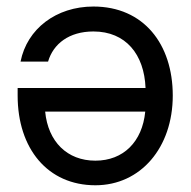

<svg xmlns="http://www.w3.org/2000/svg" viewBox="-20 -547 576 579"><path d="M261.7 -527.3C149.4 -527.3 61.5 -460 42 -361.3H125C140.6 -415 188.5 -452.1 261.7 -452.1C359.4 -452.1 415 -382.8 418.9 -281.7H33.2V-258.8C33.2 -98.6 124 11.7 267.6 11.7C404.3 11.7 501 -102.1 501 -258.8C501 -414.1 413.1 -527.3 261.7 -527.3ZM116.2 -210.4H418C409.2 -119.6 352.1 -62.5 267.6 -62.5C182.6 -62.5 125 -119.6 116.2 -210.4Z"/></svg>

Font: Raveo Display Display
Style: Regular
Weight: 400
Designer: Jakub Foglar, Rasmus Andersson (Inter)
Foundry: Jakubfoglar.com
Version: Version 1.100;Glyphs 3.2.3 (3260)